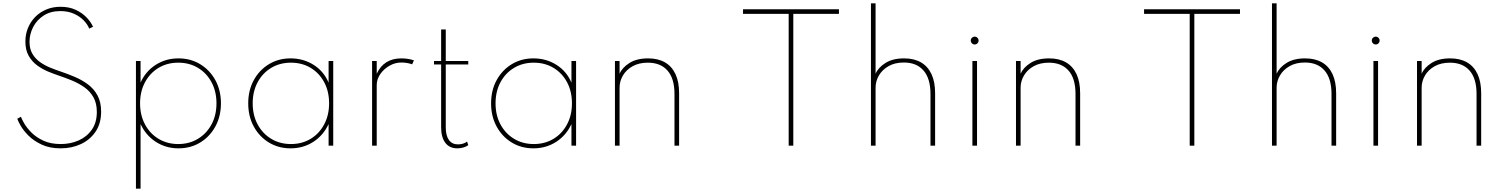

<svg xmlns="http://www.w3.org/2000/svg" viewBox="-20 -881 9085 1161"><path d="M347.5 16Q280 16 231.8 -6.8Q183.5 -29.5 152 -61.2Q120.5 -93 104.2 -122Q88 -151 84.5 -163L106.5 -175Q111 -161.5 126.5 -134.8Q142 -108 170.5 -79.2Q199 -50.5 242.8 -30.2Q286.5 -10 347.5 -10Q406 -10 455.5 -31.8Q505 -53.5 535.2 -96.8Q565.5 -140 565.5 -204Q565.5 -256.5 545.2 -292.5Q525 -328.5 491 -352.8Q457 -377 415.8 -394Q374.5 -411 332.5 -425Q304.5 -434.5 270.5 -448.5Q236.5 -462.5 205.2 -485.2Q174 -508 153.8 -543Q133.5 -578 133.5 -630Q133.5 -674 149.2 -712Q165 -750 193.2 -778.8Q221.5 -807.5 260.5 -823.8Q299.5 -840 346 -840Q398 -840 437.8 -821.5Q477.5 -803 504 -775Q530.5 -747 542.5 -719L519.5 -708Q509.5 -733.5 485.8 -758Q462 -782.5 426.5 -798.2Q391 -814 345 -814Q285 -814 243.2 -786.5Q201.5 -759 180 -716.5Q158.5 -674 158.5 -628.5Q158.5 -585 176.2 -555.2Q194 -525.5 222.2 -505.5Q250.5 -485.5 283 -472.2Q315.5 -459 345.5 -449Q388.5 -434.5 431.8 -416.2Q475 -398 511.2 -371.2Q547.5 -344.5 569.5 -304.2Q591.5 -264 591.5 -205.5Q591.5 -134.5 558 -85Q524.5 -35.5 469.2 -9.8Q414 16 347.5 16Z M802 260V-512H830V-382Q861 -450.5 922 -489.2Q983 -528 1059 -528Q1133 -528 1191 -492.5Q1249 -457 1282.5 -395.8Q1316 -334.5 1316 -256Q1316 -178 1282.5 -116.5Q1249 -55 1191 -19.5Q1133 16 1059 16Q983.5 16 922.5 -23.2Q861.5 -62.5 830 -131V260ZM1058 -10Q1125 -10 1177.2 -41.8Q1229.5 -73.5 1259.2 -129Q1289 -184.5 1289 -256Q1289 -328 1259.2 -383.5Q1229.5 -439 1177.5 -470.5Q1125.5 -502 1058 -502Q990.5 -502 938.5 -470.5Q886.5 -439 856.8 -383.5Q827 -328 827 -256Q827 -184.5 856.8 -128.8Q886.5 -73 938.8 -41.5Q991 -10 1058 -10Z M1737 16Q1664 16 1606 -19.2Q1548 -54.5 1514.5 -116Q1481 -177.5 1481 -256Q1481 -335 1514.5 -396.2Q1548 -457.5 1606 -492.8Q1664 -528 1737 -528Q1814.5 -528 1876.5 -488.8Q1938.5 -449.5 1967 -381V-512H1995V0H1967V-131Q1935.5 -62.5 1874.5 -23.2Q1813.5 16 1737 16ZM1739 -10Q1806.5 -10 1858.5 -41.5Q1910.5 -73 1940.2 -128.8Q1970 -184.5 1970 -256Q1970 -328 1940.5 -383.5Q1911 -439 1858.8 -470.5Q1806.5 -502 1739 -502Q1672 -502 1619.8 -470.5Q1567.5 -439 1537.8 -383.5Q1508 -328 1508 -256Q1508 -184.5 1537.8 -129Q1567.5 -73.5 1619.8 -41.8Q1672 -10 1739 -10Z M2230 0V-512H2258V-435Q2279.5 -481.5 2316.8 -504.8Q2354 -528 2407 -528Q2427.5 -528 2447.5 -524.8Q2467.5 -521.5 2483 -516L2472 -492Q2458 -497.5 2440.8 -500.2Q2423.5 -503 2407 -503Q2369 -503 2335 -483.5Q2301 -464 2279.5 -433Q2258 -402 2258 -367V0Z M2745.5 16Q2698.5 16 2673 -17.2Q2647.5 -50.5 2647.5 -111V-491H2604.5V-512H2647.5V-703H2675.5V-512H2811.5V-491H2675.5V-111Q2675.5 -61 2694.5 -34.5Q2713.5 -8 2749 -8Q2782 -8 2804.5 -25L2811.5 -3Q2800 5.5 2782.2 10.8Q2764.5 16 2745.5 16Z M3205.5 16Q3132.5 16 3074.5 -19.2Q3016.5 -54.5 2983 -116Q2949.5 -177.5 2949.5 -256Q2949.5 -335 2983 -396.2Q3016.5 -457.5 3074.5 -492.8Q3132.5 -528 3205.5 -528Q3283 -528 3345 -488.8Q3407 -449.5 3435.5 -381V-512H3463.5V0H3435.5V-131Q3404 -62.5 3343 -23.2Q3282 16 3205.5 16ZM3207.5 -10Q3275 -10 3327 -41.5Q3379 -73 3408.8 -128.8Q3438.5 -184.5 3438.5 -256Q3438.5 -328 3409 -383.5Q3379.5 -439 3327.2 -470.5Q3275 -502 3207.5 -502Q3140.5 -502 3088.2 -470.5Q3036 -439 3006.2 -383.5Q2976.5 -328 2976.5 -256Q2976.5 -184.5 3006.2 -129Q3036 -73.5 3088.2 -41.8Q3140.5 -10 3207.5 -10Z M3698.5 0V-512H3726.5V-435Q3742.5 -472.5 3786.2 -500.2Q3830 -528 3899 -528Q3959 -528 4000.8 -504Q4042.5 -480 4064.5 -433Q4086.5 -386 4086.5 -317V0H4058.5V-313.5Q4058.5 -406 4016.5 -454Q3974.5 -502 3897.5 -502Q3843.5 -502 3805.2 -480.5Q3767 -459 3746.8 -424.5Q3726.5 -390 3726.5 -351V0Z M4749 0V-797H4473V-825H5053V-797H4777V0Z M5246.5 0V-861H5274.5V-435Q5290.5 -472.5 5334.2 -500.2Q5378 -528 5447 -528Q5507 -528 5548.8 -504Q5590.5 -480 5612.5 -433Q5634.5 -386 5634.5 -317V0H5606.5V-313.5Q5606.5 -406 5564.5 -454.5Q5522.5 -503 5445.5 -503Q5391.5 -503 5353.2 -481.2Q5315 -459.5 5294.8 -424.8Q5274.5 -390 5274.5 -351V0Z M5860 0V-512H5888V0ZM5874 -612Q5867.5 -612 5862 -615.2Q5856.5 -618.5 5853.2 -624Q5850 -629.5 5850 -636Q5850 -642.5 5853.2 -647.8Q5856.5 -653 5862 -656.2Q5867.5 -659.5 5874 -659.5Q5880.5 -659.5 5885.8 -656.2Q5891 -653 5894.2 -647.8Q5897.5 -642.5 5897.5 -636Q5897.5 -629.5 5894.2 -624Q5891 -618.5 5885.8 -615.2Q5880.5 -612 5874 -612Z M6123.5 0V-512H6151.5V-435Q6167.5 -472.5 6211.2 -500.2Q6255 -528 6324 -528Q6384 -528 6425.8 -504Q6467.5 -480 6489.5 -433Q6511.5 -386 6511.5 -317V0H6483.5V-313.5Q6483.5 -406 6441.5 -454Q6399.5 -502 6322.5 -502Q6268.5 -502 6230.2 -480.5Q6192 -459 6171.8 -424.5Q6151.5 -390 6151.5 -351V0Z M7174 0V-797H6898V-825H7478V-797H7202V0Z M7671.5 0V-861H7699.5V-435Q7715.5 -472.5 7759.2 -500.2Q7803 -528 7872 -528Q7932 -528 7973.8 -504Q8015.5 -480 8037.5 -433Q8059.5 -386 8059.5 -317V0H8031.5V-313.5Q8031.5 -406 7989.5 -454.5Q7947.5 -503 7870.5 -503Q7816.5 -503 7778.2 -481.2Q7740 -459.5 7719.8 -424.8Q7699.5 -390 7699.5 -351V0Z M8285 0V-512H8313V0ZM8299 -612Q8292.5 -612 8287 -615.2Q8281.5 -618.5 8278.2 -624Q8275 -629.5 8275 -636Q8275 -642.5 8278.2 -647.8Q8281.5 -653 8287 -656.2Q8292.5 -659.5 8299 -659.5Q8305.5 -659.5 8310.8 -656.2Q8316 -653 8319.2 -647.8Q8322.5 -642.5 8322.5 -636Q8322.5 -629.5 8319.2 -624Q8316 -618.5 8310.8 -615.2Q8305.5 -612 8299 -612Z M8548.5 0V-512H8576.5V-435Q8592.5 -472.5 8636.2 -500.2Q8680 -528 8749 -528Q8809 -528 8850.8 -504Q8892.5 -480 8914.5 -433Q8936.5 -386 8936.5 -317V0H8908.5V-313.5Q8908.5 -406 8866.5 -454Q8824.5 -502 8747.5 -502Q8693.5 -502 8655.2 -480.5Q8617 -459 8596.8 -424.5Q8576.5 -390 8576.5 -351V0Z"/></svg>

Font: Spartan Thin Thin
Style: Regular
Weight: 250
Version: Version 1.004